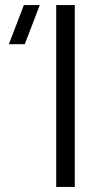

<svg xmlns="http://www.w3.org/2000/svg" viewBox="-20 -740 386 760"><path d="M202.5 0V-720H276V0ZM78 -565H15L74.5 -720H137.5Z"/></svg>

Font: Cns Manrope
Style: Regular
Weight: 400
Designer: Mikhail Sharanda
Foundry: Mikhail Sharanda
Version: Version 4.504